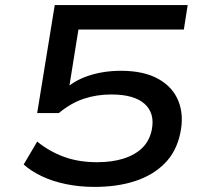

<svg xmlns="http://www.w3.org/2000/svg" viewBox="-20 -725 788 754"><path d="M351 9Q292 9 239 -2Q186 -13 144 -33Q102 -53 73 -79L126 -169Q174 -130 231.5 -109Q289 -88 361 -88Q421 -88 466 -102.5Q511 -117 539 -144.5Q567 -172 576 -215Q589 -280 548 -317Q507 -354 417 -354Q359 -354 308.5 -337Q258 -320 211 -281H126L195 -705H717L702 -609H288L250 -372H233Q269 -408 327.5 -427.5Q386 -447 455 -447Q544 -447 601 -415.5Q658 -384 680.5 -328.5Q703 -273 688 -202Q673 -130 627 -83.5Q581 -37 511 -14Q441 9 351 9Z"/></svg>

Font: Nunito Sans 10pt Expanded SemiBold
Style: Italic
Weight: 600
Width: 7
Italic angle: -9°
Designer: Vernon Adams
Foundry: Vernon Adams
Version: Version 3.101;gftools[0.9.27]